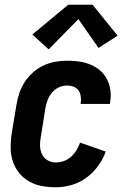

<svg xmlns="http://www.w3.org/2000/svg" viewBox="-20 -785 540 813"><path d="M216 8Q186 8 156.5 2.5Q127 -3 102 -17.5Q77 -32 59.5 -54.5Q42 -77 33.5 -104.5Q25 -132 25 -162.5Q25 -193 30 -223L50 -343Q54 -368 62.5 -392.5Q71 -417 85.5 -439Q100 -461 120.5 -479Q141 -497 165 -508Q189 -519 214 -523.5Q239 -528 264 -528Q290 -528 315 -524.5Q340 -521 363 -511.5Q386 -502 404 -486.5Q422 -471 433 -449.5Q444 -428 447.5 -402.5Q451 -377 446 -351Q446 -350 446 -348Q446 -346 445 -345H321Q321 -345 321.5 -346Q322 -347 322 -348Q324 -362 322 -376.5Q320 -391 312.5 -402Q305 -413 291.5 -418Q278 -423 264 -423Q246 -423 229 -415Q212 -407 200 -392.5Q188 -378 181.5 -361Q175 -344 172 -326L153 -206Q149 -187 149.5 -168Q150 -149 157.5 -132.5Q165 -116 181 -106.5Q197 -97 216 -97Q233 -97 250 -103Q267 -109 280.5 -121Q294 -133 303.5 -148.5Q313 -164 319 -181L334 -176L428 -143Q416 -111 395 -82Q374 -53 345 -32Q316 -11 282.5 -1.5Q249 8 216 8ZM186 -576 117 -639 269 -765H372L478 -634L397 -582L312 -704Z"/></svg>

Font: Iosevka SS04 Extrabold
Style: Italic
Weight: 800
Italic angle: -9°
Monospace: yes
Designer: Belleve Invis
Foundry: Belleve Invis
Version: Version 19.0.0; ttfautohint (v1.8.4)